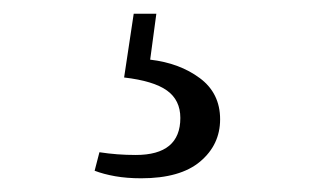

<svg xmlns="http://www.w3.org/2000/svg" viewBox="-20 -22 475 280"><path d="M208 -2 199 65Q242 70 271.5 92Q301 114 301 152Q301 189 272 213.5Q243 238 186 238Q165 238 148 235Q131 232 118 227L125 200Q138 202 151 203Q164 204 178 204Q243 204 243 150Q243 124 223.5 110Q204 96 161 91L175 -2Z"/></svg>

Font: Shippori Mincho TTF
Style: Regular
Weight: 400
Version: Version 2.100